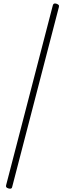

<svg xmlns="http://www.w3.org/2000/svg" viewBox="-20 -1035 383 1131"><path d="M30 75Q20 72 17 67.5Q14 63 16 56L291 -1003Q293 -1011 298 -1013.5Q303 -1016 313 -1013Q321 -1010 325 -1006Q329 -1002 327 -994L52 65Q51 73 45.5 75.5Q40 78 30 75Z"/></svg>

Font: Playwrite US Modern Thin
Style: Regular
Weight: 250
Designer: Veronika Burian, José Scaglione
Foundry: TypeTogether
Version: Version 1.003